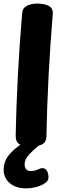

<svg xmlns="http://www.w3.org/2000/svg" viewBox="-21 -790 365 1056"><path d="M100.9 -716.9Q102.7 -745.7 126.8 -758Q150.9 -770.3 183.4 -770.3Q224.2 -770.3 247.9 -757.2Q271.7 -744.1 269.1 -712Q255.4 -547.9 246.4 -375.5Q237.4 -203.1 234.2 -37.2Q233.4 -6.1 207.7 5.4Q181.9 17 145.4 17Q111.1 17 87.8 4.3Q64.4 -8.4 65.2 -45.2Q68.4 -204.7 77.4 -376.8Q86.4 -548.9 100.9 -716.9ZM123.6 246Q66.1 246 32.6 217.2Q-0.9 188.4 -0.9 144Q-0.9 95 33.3 56Q67.6 17 132.8 -20H216.7V-10Q164 32.4 139.2 59.6Q114.3 86.7 114.3 114.4Q114.3 130.9 122.8 140.7Q131.2 150.6 147.8 150.6Q166.7 150.6 179.9 145.1Q193.1 139.7 202.1 136.4Q216.2 131.4 227.8 139.6Q239.3 147.7 243.3 165.6Q248.3 185.6 243.2 198.3Q238 211 217.7 222.7Q198.7 233.9 173.2 239.9Q147.8 246 123.6 246Z"/></svg>

Font: Playpen Sans Arabic
Style: Regular
Weight: 400
Designer: Azza Alameddine, Laura Meseguer, Veronika Burian, José Scaglione
Foundry: TypeTogether
Version: Version 2.000